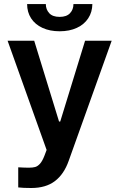

<svg xmlns="http://www.w3.org/2000/svg" viewBox="-20 -732 592 951"><path d="M70.3 196.3V96.7Q101.6 98.6 123 98.6Q141.6 98.6 154.1 95.2Q166.5 91.8 178.2 78.9Q189.9 65.9 200.2 39.1L210.9 10.7L17.6 -530.3H149.4L272.5 -129.9H278.3L401.4 -530.3H533.2L320.3 64.5Q296.9 130.9 252 165Q207 199.2 134.8 199.2Q93.8 199.2 70.3 196.3ZM275.4 -577.1Q226.6 -577.1 190.2 -594Q153.8 -610.8 134 -641.4Q114.3 -671.9 114.3 -711.9H207Q207 -685.1 223.9 -666.7Q240.7 -648.4 275.4 -648.4Q309.6 -648.4 326.7 -666.5Q343.8 -684.6 343.8 -711.9H437.5Q437 -671.9 417 -641.4Q397 -610.8 360.6 -594Q324.2 -577.1 275.4 -577.1Z"/></svg>

Font: Pretendard SemiBold
Style: Regular
Weight: 600
Designer: Base glyphs from Inter by Rasmus Andersson; Hangeul glyphs from Noto Sans CJK(Source Han Sans) by Jang Soo-young and Kan
Foundry: Kil Hyung-jin
Version: Version 1.309